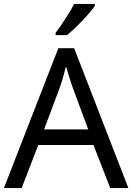

<svg xmlns="http://www.w3.org/2000/svg" viewBox="-20 -964 679 984"><path d="M0 0 279 -717H360L638 0H545L459 -221H176L91 0ZM206 -301H432L352 -517Q349 -525 342 -546Q335 -567 328.5 -589.5Q322 -612 318 -624Q313 -604 307.5 -583.5Q302 -563 296.5 -546Q291 -529 287 -517ZM466 -934Q457 -920 440 -900Q423 -880 402.5 -858.5Q382 -837 361.5 -817.5Q341 -798 323 -784H265V-796Q280 -815 297.5 -841Q315 -867 332 -894.5Q349 -922 360 -944H466Z"/></svg>

Font: Noto Sans Symbols
Style: Regular
Weight: 400
Designer: Monotype Design Team
Foundry: Monotype Imaging Inc.
Version: Version 2.002